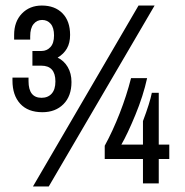

<svg xmlns="http://www.w3.org/2000/svg" viewBox="-20 -662 669 693"><path d="M233 -536Q233 -507 221.5 -487Q210 -467 188 -454Q211 -443 224.5 -420Q238 -397 238 -366Q238 -315 209 -286Q180 -257 133 -257Q81 -257 53 -287.5Q25 -318 25 -371V-382H83V-369Q83 -309 130 -309Q153 -309 166.5 -324Q180 -339 180 -368Q180 -425 129 -425H97V-478H130Q149 -478 162 -492Q175 -506 175 -534Q175 -562 163 -576Q151 -590 132 -590Q113 -590 101 -575Q89 -560 89 -531V-519H31V-536Q31 -584 59 -613Q87 -642 131 -642Q178 -642 205.5 -614Q233 -586 233 -536ZM480 -642H538L156 11H99ZM418 -140H496V-225Q521 -291 528 -327H553V-140H591V-88H553V0H496V-88H358V-136Q387 -189 412 -253Q437 -317 453 -380H511Q497 -316 468.5 -247Q440 -178 418 -140Z"/></svg>

Font: Pragati Narrow
Style: Regular
Weight: 400
Designer: Hector Gatti, Marcela Romero, Pablo Cosgaya and Nicolas Silva
Foundry: Omnibus-Type
Version: Version 1.010; ttfautohint (v1.3)